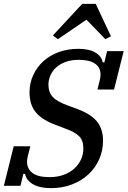

<svg xmlns="http://www.w3.org/2000/svg" viewBox="-34 -963 661 995"><path d="M230 12Q173 12 137.5 -8Q102 -28 96 -62H87L72 0H-14L37 -205H123L111 -157Q106 -137 106 -126Q106 -88 134.5 -66.5Q163 -45 222 -45Q262 -45 294.5 -56.5Q327 -68 350 -88.5Q373 -109 385.5 -136Q398 -163 398 -194Q398 -235 376 -257Q354 -279 306 -296L262 -313Q188 -339 153.5 -378.5Q119 -418 119 -484Q119 -532 138 -573.5Q157 -615 190.5 -645.5Q224 -676 270.5 -693Q317 -710 372 -710Q428 -710 460.5 -690.5Q493 -671 498 -640H507L521 -698H607L557 -499H471L483 -547Q487 -564 487 -577Q487 -614 458 -633.5Q429 -653 374 -653Q335 -653 305.5 -642Q276 -631 256.5 -613Q237 -595 227 -571.5Q217 -548 217 -524Q217 -485 239.5 -460.5Q262 -436 318 -416L359 -401Q435 -374 467.5 -334.5Q500 -295 500 -234Q500 -183 480.5 -138.5Q461 -94 425.5 -60.5Q390 -27 340 -7.5Q290 12 230 12ZM240 -779 392 -943H462L541 -775L512 -760L414 -861L266 -760Z"/></svg>

Font: IBM Plex Serif Medium
Style: Italic
Weight: 500
Italic angle: -14°
Designer: Mike Abbink, Paul van der Laan, Pieter van Rosmalen
Foundry: Bold Monday
Version: Version 2.5